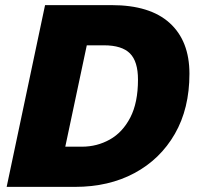

<svg xmlns="http://www.w3.org/2000/svg" viewBox="-20 -730 776 750"><path d="M6 0 156 -710H416Q566 -710 643 -640Q720 -570 720 -442Q720 -306 663 -207Q606 -108 505.5 -54Q405 0 273 0ZM235 -157H300Q359 -157 409 -185Q459 -213 489 -271Q519 -329 519 -419Q519 -490 487.5 -521.5Q456 -553 386 -553H319Z"/></svg>

Font: Geist Black
Style: Italic
Weight: 900
Italic angle: -12°
Designer: Basement.studio, Andrés Briganti, Mateo Zaragoza
Foundry: Basement.studio, Vercel, Andrés Briganti, Guido Ferreyra, Mateo Zaragoza
Version: Version 1.500; ttfautohint (v1.8.4.7-5d5b)